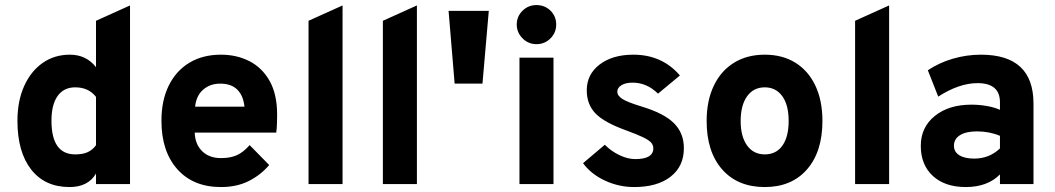

<svg xmlns="http://www.w3.org/2000/svg" viewBox="-20 -744 4262 776"><path d="M261 12Q161.5 12 106 -58.8Q50.5 -129.5 50.5 -256Q50.5 -335 77.2 -395.2Q104 -455.5 151.8 -489.2Q199.5 -523 262.5 -523Q328.5 -523 368 -472.5V-660L505.5 -722V0H368V-42.5Q336 12 261 12ZM284 -120Q314.5 -120 334.2 -129Q354 -138 368 -157V-352.5Q338 -391 284 -391Q238 -391 213 -356.2Q188 -321.5 188 -256Q188 -120 284 -120Z M873 12Q761 12 696.8 -60Q632.5 -132 632.5 -256Q632.5 -338 662 -398Q691.5 -458 745.5 -490.5Q799.5 -523 873 -523Q936.5 -523 988 -496.8Q1039.5 -470.5 1069.8 -416.8Q1100 -363 1100 -281Q1100 -267 1099.5 -247.2Q1099 -227.5 1096.5 -208H767Q768.5 -161 797 -133Q825.5 -105 873.5 -105Q911.5 -105 937.8 -117Q964 -129 989 -157.5L1068 -77Q1033.5 -36.5 985.2 -12.2Q937 12 873 12ZM768.5 -313H968Q963.5 -357.5 939 -381.8Q914.5 -406 870 -406Q829.5 -406 801.5 -382Q773.5 -358 768.5 -313Z M1227 0V-660L1364.5 -722V0Z M1527.5 0V-660L1665 -722V0Z M1817.5 -406 1793 -700H1955.5L1930 -406Z M2148 -565.5Q2115.5 -565.5 2092 -589Q2068.5 -612.5 2068.5 -645Q2068.5 -677.5 2091.8 -700.5Q2115 -723.5 2148 -723.5Q2182 -723.5 2205 -700.8Q2228 -678 2228 -645Q2228 -612 2204.8 -588.8Q2181.5 -565.5 2148 -565.5ZM2079.5 0V-511H2217V0Z M2543 12Q2481 12 2424.8 -14.2Q2368.5 -40.5 2336.5 -84.5L2424.5 -159Q2450 -133 2483.5 -117Q2517 -101 2547.5 -101Q2620.5 -101 2620.5 -144.5Q2620.5 -157.5 2611.5 -167.8Q2602.5 -178 2578.5 -189.5Q2554.5 -201 2509.5 -217.5Q2422 -249 2386.8 -285.5Q2351.5 -322 2351.5 -379Q2351.5 -443.5 2403.5 -483.2Q2455.5 -523 2539.5 -523Q2656 -523 2728 -439L2639.5 -365.5Q2594.5 -410 2536.5 -410Q2509 -410 2492 -399.8Q2475 -389.5 2475 -373.5Q2475 -357 2495.5 -344Q2516 -331 2573 -313.5Q2663 -286.5 2703.5 -246.5Q2744 -206.5 2744 -145Q2744 -71.5 2690.2 -29.8Q2636.5 12 2543 12Z M3071 12Q2961.5 12 2898.8 -59.2Q2836 -130.5 2836 -255Q2836 -337 2864.8 -397.2Q2893.5 -457.5 2946.2 -490.2Q2999 -523 3071 -523Q3142.5 -523 3194.8 -490.5Q3247 -458 3275.5 -397.8Q3304 -337.5 3304 -255Q3304 -131 3241.8 -59.5Q3179.5 12 3071 12ZM3071 -120Q3117 -120 3142.2 -155.5Q3167.5 -191 3167.5 -255Q3167.5 -319.5 3141.8 -355.2Q3116 -391 3071 -391Q3025.5 -391 2999.5 -354.8Q2973.5 -318.5 2973.5 -255Q2973.5 -192 2999.5 -156Q3025.5 -120 3071 -120Z M3436 0V-660L3573.5 -722V0Z M3883.5 12Q3799 12 3750.2 -33Q3701.5 -78 3701.5 -154.5Q3701.5 -229.5 3758 -275.2Q3814.5 -321 3906 -321Q3938.5 -321 3969.2 -315.5Q4000 -310 4021.5 -300V-330.5Q4021.5 -408 3931 -408Q3856.5 -408 3772 -353.5L3730 -460Q3775.5 -490.5 3831.2 -506.8Q3887 -523 3944.5 -523Q4157 -523 4157 -325.5V0H4021.5V-39Q3971 12 3883.5 12ZM3917.5 -103Q3978 -103 4021.5 -144V-195Q3979 -213 3928.5 -213Q3885 -213 3860.2 -197.8Q3835.5 -182.5 3835.5 -155Q3835.5 -130.5 3857 -116.8Q3878.5 -103 3917.5 -103Z"/></svg>

Font: Overpass ExtraBold
Style: Regular
Weight: 800
Designer: Delve Withrington, Dave Bailey, Thomas Jockin
Foundry: Delve Fonts LLC
Version: Version 4.000; ttfautohint (v1.8.3)